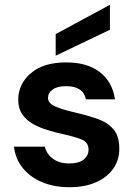

<svg xmlns="http://www.w3.org/2000/svg" viewBox="-20 -768 565 800"><path d="M270 12Q204 12 154 -9.5Q104 -31 74 -69Q44 -107 38 -157H167Q173 -128 199.5 -107.5Q226 -87 268 -87Q310 -87 329.5 -104Q349 -121 349 -143Q349 -175 321 -186.5Q293 -198 243 -209Q211 -216 178 -226Q145 -236 117.5 -251.5Q90 -267 73 -291.5Q56 -316 56 -352Q56 -418 108.5 -463Q161 -508 256 -508Q344 -508 396.5 -467Q449 -426 459 -354H338Q327 -409 255 -409Q219 -409 199.5 -395Q180 -381 180 -360Q180 -338 209 -325Q238 -312 286 -301Q338 -289 381.5 -274.5Q425 -260 451 -231.5Q477 -203 477 -150Q478 -104 453 -67Q428 -30 381 -9Q334 12 270 12ZM212 -536V-626L438 -748V-644Z"/></svg>

Font: DeepMind Sans
Style: Bold
Weight: 700
Designer: Jonny Pinhorn / Modifications: Colophon Foundry
Foundry: Colophon Foundry
Version: Version 1.002; ttfautohint (v1.8.2)